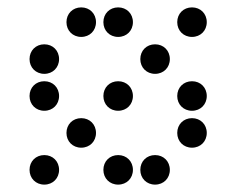

<svg xmlns="http://www.w3.org/2000/svg" viewBox="-20 -510 640 520"><path d="M200 -410C223 -410 240 -427 240 -450C240 -473 223 -490 200 -490C177 -490 160 -473 160 -450C160 -427 177 -410 200 -410ZM300 -410C323 -410 340 -427 340 -450C340 -473 323 -490 300 -490C277 -490 260 -473 260 -450C260 -427 277 -410 300 -410ZM500 -410C523 -410 540 -427 540 -450C540 -473 523 -490 500 -490C477 -490 460 -473 460 -450C460 -427 477 -410 500 -410ZM100 -310C123 -310 140 -327 140 -350C140 -373 123 -390 100 -390C77 -390 60 -373 60 -350C60 -327 77 -310 100 -310ZM400 -310C423 -310 440 -327 440 -350C440 -373 423 -390 400 -390C377 -390 360 -373 360 -350C360 -327 377 -310 400 -310ZM100 -210C123 -210 140 -227 140 -250C140 -273 123 -290 100 -290C77 -290 60 -273 60 -250C60 -227 77 -210 100 -210ZM300 -210C323 -210 340 -227 340 -250C340 -273 323 -290 300 -290C277 -290 260 -273 260 -250C260 -227 277 -210 300 -210ZM500 -210C523 -210 540 -227 540 -250C540 -273 523 -290 500 -290C477 -290 460 -273 460 -250C460 -227 477 -210 500 -210ZM200 -110C223 -110 240 -127 240 -150C240 -173 223 -190 200 -190C177 -190 160 -173 160 -150C160 -127 177 -110 200 -110ZM500 -110C523 -110 540 -127 540 -150C540 -173 523 -190 500 -190C477 -190 460 -173 460 -150C460 -127 477 -110 500 -110ZM100 -10C123 -10 140 -27 140 -50C140 -73 123 -90 100 -90C77 -90 60 -73 60 -50C60 -27 77 -10 100 -10ZM300 -10C323 -10 340 -27 340 -50C340 -73 323 -90 300 -90C277 -90 260 -73 260 -50C260 -27 277 -10 300 -10ZM400 -10C423 -10 440 -27 440 -50C440 -73 423 -90 400 -90C377 -90 360 -73 360 -50C360 -27 377 -10 400 -10Z"/></svg>

Font: TINY 5x3 80
Style: Regular
Weight: 200
Designer: Jack Halten Fahnestock
Foundry: Velvetyne Type Foundry
Version: Version 1.002;hotconv 1.0.109;makeotfexe 2.5.65596